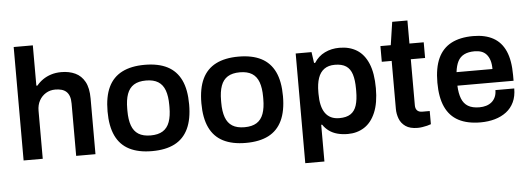

<svg xmlns="http://www.w3.org/2000/svg" viewBox="-55 -884 3356 1219"><g transform="rotate(-5 1623.5 -275.0)"><path d="M65 0V-723H187V-466H194Q211 -487 234 -503Q257 -519 286.5 -528.5Q316 -538 352 -538Q402 -538 440.5 -520Q479 -502 501 -462Q523 -422 523 -355V0H400V-333Q400 -361 393.5 -379.5Q387 -398 374.5 -409.5Q362 -421 344 -426Q326 -431 304 -431Q271 -431 244.5 -415Q218 -399 202.5 -371Q187 -343 187 -306V0Z M883 12Q797 12 739 -17.5Q681 -47 652 -108Q623 -169 623 -263Q623 -358 652 -418.5Q681 -479 739 -508.5Q797 -538 883 -538Q970 -538 1027.5 -508.5Q1085 -479 1114 -418.5Q1143 -358 1143 -263Q1143 -169 1114 -108Q1085 -47 1027.5 -17.5Q970 12 883 12ZM883 -88Q931 -88 960.5 -106.5Q990 -125 1003.5 -162.5Q1017 -200 1017 -256V-270Q1017 -326 1003.5 -363.5Q990 -401 960.5 -419.5Q931 -438 883 -438Q835 -438 805.5 -419.5Q776 -401 762.5 -363.5Q749 -326 749 -270V-256Q749 -200 762.5 -162.5Q776 -125 805.5 -106.5Q835 -88 883 -88Z M1481 12Q1395 12 1337 -17.5Q1279 -47 1250 -108Q1221 -169 1221 -263Q1221 -358 1250 -418.5Q1279 -479 1337 -508.5Q1395 -538 1481 -538Q1568 -538 1625.5 -508.5Q1683 -479 1712 -418.5Q1741 -358 1741 -263Q1741 -169 1712 -108Q1683 -47 1625.5 -17.5Q1568 12 1481 12ZM1481 -88Q1529 -88 1558.5 -106.5Q1588 -125 1601.5 -162.5Q1615 -200 1615 -256V-270Q1615 -326 1601.5 -363.5Q1588 -401 1558.5 -419.5Q1529 -438 1481 -438Q1433 -438 1403.5 -419.5Q1374 -401 1360.5 -363.5Q1347 -326 1347 -270V-256Q1347 -200 1360.5 -162.5Q1374 -125 1403.5 -106.5Q1433 -88 1481 -88Z M1845 173V-526H1946L1956 -456H1963Q1989 -497 2031 -517.5Q2073 -538 2124 -538Q2189 -538 2235.5 -509Q2282 -480 2307.5 -419Q2333 -358 2333 -262Q2333 -168 2307 -107Q2281 -46 2235.5 -17Q2190 12 2131 12Q2095 12 2065 4Q2035 -4 2012 -20.5Q1989 -37 1973 -61H1967V173ZM2086 -93Q2131 -93 2157.5 -110.5Q2184 -128 2195.5 -164Q2207 -200 2207 -255V-269Q2207 -325 2195.5 -361.5Q2184 -398 2157.5 -415.5Q2131 -433 2086 -433Q2045 -433 2018.5 -414Q1992 -395 1979.5 -358.5Q1967 -322 1967 -269V-257Q1967 -218 1974 -187.5Q1981 -157 1995.5 -136Q2010 -115 2032.5 -104Q2055 -93 2086 -93Z M2576 12Q2527 12 2499 -7.5Q2471 -27 2459.5 -57.5Q2448 -88 2448 -120V-426H2385V-526H2451L2473 -673H2570V-526H2661V-426H2570V-132Q2570 -111 2581 -99.5Q2592 -88 2614 -88H2661V-4Q2651 0 2636.5 3.5Q2622 7 2606 9.5Q2590 12 2576 12Z M2977 12Q2893 12 2837 -17.5Q2781 -47 2753 -108Q2725 -169 2725 -263Q2725 -358 2753 -418.5Q2781 -479 2837 -508.5Q2893 -538 2977 -538Q3053 -538 3104.5 -509.5Q3156 -481 3182 -422Q3208 -363 3208 -269V-233H2850Q2852 -184 2865 -150.5Q2878 -117 2905.5 -100.5Q2933 -84 2978 -84Q3001 -84 3021 -90Q3041 -96 3056 -108.5Q3071 -121 3079.5 -140Q3088 -159 3088 -184H3208Q3208 -134 3190.5 -97Q3173 -60 3141.5 -36Q3110 -12 3068 0Q3026 12 2977 12ZM2852 -319H3081Q3081 -352 3073.5 -375Q3066 -398 3052.5 -413Q3039 -428 3020 -434.5Q3001 -441 2977 -441Q2938 -441 2911.5 -428Q2885 -415 2871 -388Q2857 -361 2852 -319Z"/></g></svg>

Font: Archivo SemiBold
Style: Regular
Weight: 600
Designer: Hector Gatti
Foundry: Omnibus-Type
Version: Version 2.001